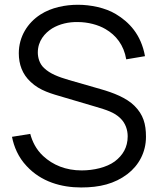

<svg xmlns="http://www.w3.org/2000/svg" viewBox="-20 -786 675 821"><path d="M600 -545.8C583.3 -638.5 532.3 -691.7 475 -726C430.2 -753.1 366.7 -765.6 313.5 -765.6C259.4 -765.6 200 -754.2 153.1 -724C97.9 -688.5 60.4 -629.2 60.4 -558.3C60.4 -511.5 75 -468.8 111.5 -435.4C151 -397.9 200 -385.4 253.1 -369.8L390.6 -329.2C432.3 -316.7 468.8 -306.2 494.8 -280.2C516.7 -259.4 526 -230.2 526 -203.1C526 -156.2 505.2 -121.9 470.8 -95.8C435.4 -69.8 380.2 -57.3 329.2 -57.3C261.5 -57.3 206.3 -80.2 164.6 -118.8C133.3 -147.9 117.7 -182.3 109.4 -213.5L31.3 -201C39.6 -158.3 58.3 -113.5 93.8 -76C156.2 -8.3 242.7 15.6 327.1 15.6C406.3 15.6 469.8 0 525 -41.7C574 -79.2 604.2 -135.4 604.2 -201C604.2 -256.2 592.7 -295.8 555.2 -333.3C520.8 -367.7 464.6 -389.6 409.4 -405.2L275 -443.8C229.2 -457.3 193.8 -470.8 168.8 -494.8C147.9 -513.5 141.7 -541.7 141.7 -561.5C141.7 -611.5 171.9 -644.8 203.1 -664.6C234.4 -683.3 272.9 -692.7 313.5 -691.7C355.2 -691.7 400 -680.2 431.3 -661.5C476 -635.4 509.4 -593.8 519.8 -532.3Z"/></svg>

Font: Manrope3
Style: Regular
Weight: 400
Width: 4
Designer: Mikhail Sharanda
Foundry: Mikhail Sharanda
Version: Version 3.000;PS 003.000;hotconv 1.0.88;makeotf.lib2.5.64775